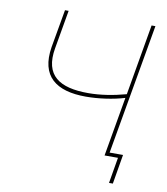

<svg xmlns="http://www.w3.org/2000/svg" viewBox="-91 -776 861 987"><g transform="rotate(10 340.0 -282.5)"><path d="M350 -281C417 -281 493 -292 552 -310L498 0H568L545 135H565L591 -19H521L640 -700H620L556 -330C490 -312 423 -301 359 -301C210 -301 126 -352 152 -499L187 -700H168L133 -501C108 -346 194 -281 350 -281Z"/></g></svg>

Font: Fixel Display 20240404 Thin
Style: Italic
Weight: 100
Italic angle: -10°
Designer: AlfaBravo + MacPaw
Foundry: Kyrylo Tkachov, Marchela Mozhyna, Serhii Makarenko, Maria Weinstein, Zakhar Kryvoshyya
Version: Version 1.211;Glyphs 3.2 (3225)